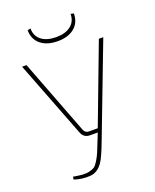

<svg xmlns="http://www.w3.org/2000/svg" viewBox="-160 -964 857 1062"><g transform="rotate(-20 268.5 -433.0)"><path d="M388 -873 406 -869Q406 -816 369.5 -785.5Q333 -755 271 -755Q208 -755 171 -785.5Q134 -816 134 -869L152 -873Q152 -828 184 -803.5Q216 -779 271 -779Q325 -779 356.5 -804Q388 -829 388 -873ZM514 -690 312 -161Q277 -67 257 -39Q227 3 186 6Q138 10 90 -6L93 -22Q127 -16 148 -14.5Q169 -13 188.5 -18Q208 -23 218 -30Q228 -37 241.5 -59Q255 -81 263.5 -101.5Q272 -122 289 -165L305 -205H260Q223 -205 210 -240L36 -690H62L231 -249Q239 -227 262 -227H313L488 -690Z"/></g></svg>

Font: Exo 2.0 Thin
Style: Regular
Weight: 250
Designer: Natanael Gama
Version: Version 1.001;PS 001.001;hotconv 1.0.70;makeotf.lib2.5.58329